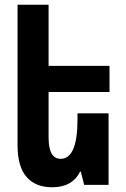

<svg xmlns="http://www.w3.org/2000/svg" viewBox="-20 -780 532 810"><path d="M438 -302V0H335L321 -56H318Q285 10 200 10Q130 10 92 -33.5Q54 -77 54 -168V-760H185V-502H442V-392H185V-200Q185 -110 236 -110Q307 -110 307 -277V-302Z"/></svg>

Font: Noto Sans Armenian ExtraCondensed
Style: Bold
Weight: 700
Width: 2
Designer: Monotype Design Team
Foundry: Monotype Imaging Inc.
Version: Version 2.008; ttfautohint (v1.8.4.7-5d5b)